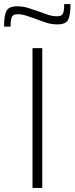

<svg xmlns="http://www.w3.org/2000/svg" viewBox="-49 -925 367 945"><path d="M111 0V-688H159V0ZM-29 -794Q-29 -848 -17.5 -871Q-6 -894 36 -894Q64 -894 91 -885.5Q118 -877 146 -867Q167 -859 188 -852Q209 -845 233 -845Q255 -845 261 -858.5Q267 -872 267 -905H298Q298 -851 286.5 -828Q275 -805 234 -805Q204 -805 178 -813.5Q152 -822 124 -833Q102 -840 81 -847.5Q60 -855 37 -855Q15 -855 9 -841Q3 -827 3 -794Z"/></svg>

Font: Saira ExtraLight
Style: Regular
Weight: 200
Designer: Hector Gatti with collaboration of the Omnibus-Type team
Foundry: Omnibus-Type
Version: Version 1.100; ttfautohint (v1.8.3)